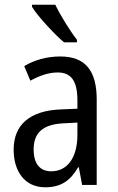

<svg xmlns="http://www.w3.org/2000/svg" viewBox="-20 -786 500 816"><path d="M215 -766H116V-757C141 -716 211 -641 252 -606H307V-617C278 -654 237 -720 215 -766ZM236 -546C179 -546 126 -531 83 -505L109 -443C149 -465 187 -478 225 -478C282 -478 309 -443 309 -359V-324L239 -321C107 -316 38 -256 38 -150C38 -58 85 10 172 10C239 10 279 -18 312 -75H315L329 0H391V-363C391 -483 345 -546 236 -546ZM252 -262 309 -265V-213C309 -113 264 -58 198 -58C152 -58 123 -87 123 -151C123 -220 160 -258 252 -262Z"/></svg>

Font: Noto Sans Bengali Condensed
Style: Regular
Weight: 400
Width: 3
Designer: Jelle Bosma - Monotype Design Team
Foundry: Monotype Imaging Inc.
Version: Version 2.003